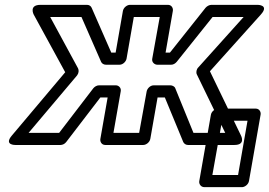

<svg xmlns="http://www.w3.org/2000/svg" viewBox="-20 -573 1109 792"><path d="M683 -221H614C599 -221 587 -207 585 -196L554 -25H448L478 -196C481 -211 469 -221 458 -221H388C379 -221 370 -215 365 -209L224 -25H98L298 -262C305 -271 306 -283 302 -291L187 -503H316L397 -318C400 -311 408 -306 417 -306H473C488 -306 500 -320 502 -331L532 -503H639L608 -331C605 -316 618 -306 629 -306H686C695 -306 703 -311 709 -318L857 -503H985L798 -295C790 -287 788 -274 792 -266L909 -25H778L703 -209C700 -217 690 -221 683 -221ZM660 -171 736 13C739 19 746 25 755 25H947C995 25 974 -14 974 -14L846 -279L1056 -513C1092 -553 1043 -553 1043 -553H852C844 -553 834 -548 828 -541L681 -356H663L693 -528C695 -539 688 -553 673 -553H516C505 -553 490 -543 487 -528L457 -356H439L358 -541C355 -548 348 -553 339 -553H147C98 -553 119 -513 119 -513L249 -275L29 -14C-5 26 43 25 43 25H230C237 25 247 21 253 13L394 -171H424L394 0C392 11 399 25 414 25H571C582 25 597 15 600 0L630 -171ZM962 149H856L896 -75H1001ZM978 199C989 199 1004 189 1007 174L1055 -100C1057 -111 1050 -125 1035 -125H880C869 -125 853 -115 850 -100L802 174C800 185 808 199 823 199Z"/></svg>

Font: Asimov
Style: WidOuIt
Weight: 500
Designer: Google
Version: Version 2.000980; 2014